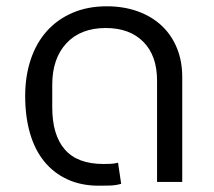

<svg xmlns="http://www.w3.org/2000/svg" viewBox="-20 -578 679 610"><path d="M294 12Q238 12 194.5 -8Q151 -28 121 -64.5Q91 -101 75.5 -154Q60 -207 60 -273Q60 -337 78 -390Q96 -443 129.5 -480Q163 -517 211 -537.5Q259 -558 319 -558Q373 -558 417.5 -542Q462 -526 493.5 -496.5Q525 -467 542 -425.5Q559 -384 559 -333V0H479V-322Q479 -401 435.5 -445Q392 -489 316 -489Q236 -489 191 -440.5Q146 -392 146 -309V-237Q146 -149 186 -103Q226 -57 309 -57Q320 -57 331.5 -57.5Q343 -58 355 -61L365 6Q348 11 329 11.5Q310 12 294 12Z"/></svg>

Font: IBM Plex Sans Thai
Style: Regular
Weight: 400
Designer: Mike Abbink, Paul van der Laan, Pieter van Rosmalen, Ben Mitchell, Mark Frömberg
Foundry: Bold Monday
Version: Version 1.1